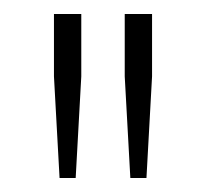

<svg xmlns="http://www.w3.org/2000/svg" viewBox="-20 -708 293 274"><path d="M166 -454 158 -599V-688H197V-599L189 -454ZM65 -454 57 -599V-688H96V-599L88 -454Z"/></svg>

Font: Saira Thin SemiCondensed
Style: Regular
Weight: 100
Width: 4
Version: Version 1.101